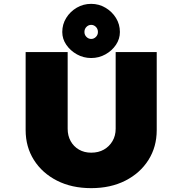

<svg xmlns="http://www.w3.org/2000/svg" viewBox="-20 -970 946 996"><path d="M453 6Q352 6 275.5 -33Q199 -72 156 -140Q113 -208 113 -295V-700H331V-302Q331 -266 346.5 -238Q362 -210 389.5 -194Q417 -178 453 -178Q491 -178 519 -194Q547 -210 563.5 -238Q580 -266 580 -302V-700H793V-295Q793 -208 750 -140Q707 -72 630.5 -33Q554 6 453 6ZM453 -669Q413 -669 379 -688Q345 -707 324 -737.5Q303 -768 303 -804Q303 -844 323.5 -877Q344 -910 378 -930Q412 -950 453 -950Q493 -950 527 -930Q561 -910 581.5 -877Q602 -844 602 -804Q602 -768 581.5 -737.5Q561 -707 527 -688Q493 -669 453 -669ZM453 -768Q467 -768 477.5 -778.5Q488 -789 488 -804Q488 -820 477.5 -830.5Q467 -841 453 -841Q439 -841 428.5 -830.5Q418 -820 418 -804Q418 -789 428.5 -778.5Q439 -768 453 -768Z"/></svg>

Font: Lexend Exa Black
Style: Regular
Weight: 900
Designer: Bonnie Shaver-Troup, Thomas Jockin
Foundry: Lexend
Version: Version 1.007